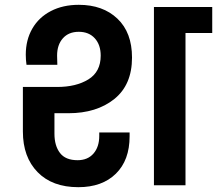

<svg xmlns="http://www.w3.org/2000/svg" viewBox="-20 -769 901 797"><path d="M206 -299V-214Q206 -164 229 -134Q252 -104 302 -104Q344 -104 368 -131.5Q392 -159 392 -205V-219H518V-203Q518 -104 461 -48Q404 8 305 8Q197 8 136 -54.5Q75 -117 75 -223V-408H217Q296 -408 347 -439.5Q398 -471 398 -538Q398 -583 373.5 -610Q349 -637 307 -637Q265 -637 241 -610Q217 -583 217 -538L218 -500H90Q87 -521 87 -542Q87 -603 114 -650Q141 -697 191 -723Q241 -749 307 -749Q407 -749 467.5 -691.5Q528 -634 528 -530Q528 -417 454.5 -358Q381 -299 264 -299ZM861 -740V-632H750V0H619V-740Z"/></svg>

Font: MSTAGE SemiBold
Style: Regular
Weight: 600
Designer: Ninad Kale (Devanagari), Jonny Pinhorn (Latin)
Foundry: Indian Type Foundry
Version: 4.004